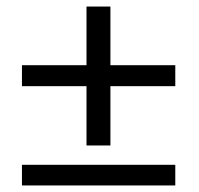

<svg xmlns="http://www.w3.org/2000/svg" viewBox="-20 -566 608 586"><path d="M244 -122V-303H47V-367H244V-546H317V-367H515V-303H317V-122ZM47 0V-63H515V0Z"/></svg>

Font: Expletus Sans
Style: Regular
Weight: 400
Designer: Jasper de Waard
Foundry: Designtown
Version: Version 7.500